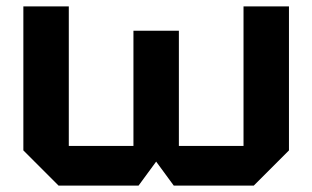

<svg xmlns="http://www.w3.org/2000/svg" viewBox="-20 -580 976 600"><path d="M539 -484V-124H741V-560H883V-110L773 0H523L468 -75L413 0H163L53 -110V-560H195V-124H397V-484Z"/></svg>

Font: Tektur SemiBold
Style: Regular
Weight: 600
Designer: Adam Jagosz
Foundry: Adam Jagosz
Version: Version 1.005;gftools[0.9.30]